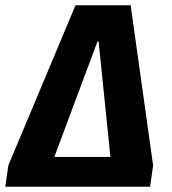

<svg xmlns="http://www.w3.org/2000/svg" viewBox="-30 -706 650 726"><path d="M-10 0 1.5 -80.5 255.5 -686H464L549 -80.5L537.5 0ZM143.5 -27 95 -112.5H462.5L396.5 -23.5L343 -549H338.5Z"/></svg>

Font: Chivo Mono Medium
Style: Italic
Weight: 500
Italic angle: -8.05°
Monospace: yes
Designer: Hector Gatti
Foundry: Omnibus-Type
Version: Version 1.008